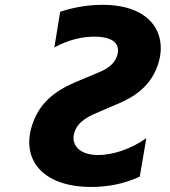

<svg xmlns="http://www.w3.org/2000/svg" viewBox="-20 -757 696 788"><path d="M354.4 10.3C421.5 10.3 489.7 -2.1 553.6 -32.3L580.6 -190C517.8 -145.2 443.2 -120.7 382.8 -120.7C306.1 -120.7 268.5 -162.6 285.9 -215.2C301.5 -262.4 350.5 -282.7 392.4 -300.4L453.8 -326.7C501.8 -346.9 593 -385.3 628.2 -491.5C669.4 -615.1 602.6 -737.2 400.9 -737.2C349.1 -737.2 286.9 -729 226.9 -708.5L203.1 -562.1C264.2 -595.9 321 -606.5 367.5 -606.5C445.3 -606.5 476.2 -576 460.6 -528.1C446 -484.4 407 -468.8 367.5 -452.4L321.4 -433.2C252.5 -404.5 152 -365.4 112.6 -246.1C65.3 -103.7 153.1 10.3 354.4 10.3Z"/></svg>

Font: TID UI
Style: Bold Italic
Weight: 700
Italic angle: -9.39999°
Designer: The TID Project Authors
Foundry: Bakken & Bæck
Version: Version 1.001;hotconv 1.0.109;makeotfexe 2.5.65596